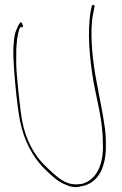

<svg xmlns="http://www.w3.org/2000/svg" viewBox="-20 -731 494 780"><path d="M34 -526C34 -454 49 -299 62 -237C78 -158 113 -95 156 -50C182 -25 207 1 237 15C262 27 283 34 313 25H315C381 11 413 -55 410 -149C410 -177 408 -202 403 -231C391 -315 368 -402 358 -492C351 -552 347 -633 361 -688L364 -705C365 -709 362 -711 359 -711C356 -711 354 -710 353 -707L349 -689C333 -599 345 -490 359 -404C373 -324 398 -243 398 -148C401 -69 377 -2 313 16H311C281 21 259 16 239 5C209 -12 186 -36 161 -60C119 -101 84 -164 70 -240C63 -275 46 -429 46 -472V-528C48 -563 50 -590 61 -619V-620H67C70 -620 72 -621 74 -625C74 -627 69 -638 66 -641C61 -641 54 -627 52 -623V-621L51 -620C37 -592 36 -568 34 -526ZM58 -638C58 -638 58 -637 58 -637C58 -637 58 -638 58 -638ZM361 -686C361 -686 361 -685 361 -685C361 -685 361 -686 361 -686Z"/></svg>

Font: Stray Cat
Style: HlCn
Weight: 100
Version: Version 1.0